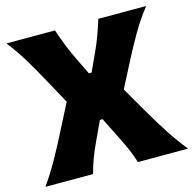

<svg xmlns="http://www.w3.org/2000/svg" viewBox="-115 -928 1059 1046"><g transform="rotate(-15 414.5 -405.0)"><path d="M13.7 0Q54.2 -56.6 87.9 -116Q121.6 -175.3 154.3 -238.8L246.1 -418L166.5 -563Q134.8 -621.1 98.6 -682.1Q62.5 -743.2 11.2 -809.6H284.7Q315.9 -715.8 353.5 -637.2L402.8 -536.1H418L464.8 -637.7Q483.4 -677.7 499.3 -720.7Q515.1 -763.7 529.3 -809.6H798.8Q749 -745.1 712.6 -682.4Q676.3 -619.6 649.4 -567.9L563.5 -401.9L651.9 -249.5Q689.9 -184.1 729.7 -122.6Q769.5 -61 818.4 0H535.6Q522.5 -43.5 504.9 -82.5Q487.3 -121.6 469.2 -157.2L410.2 -275.4H395L339.8 -156.7Q322.8 -119.6 308.3 -81.5Q293.9 -43.5 282.7 0Z"/></g></svg>

Font: Pinar ExtraBold
Style: Regular
Weight: 800
Designer: Amin Abedi
Version: Version 3.000